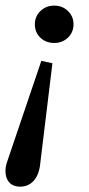

<svg xmlns="http://www.w3.org/2000/svg" viewBox="-32 -451 320 693"><path d="M157.2 -222.7 113.3 138.7Q111.3 163.1 102.1 182.6Q92.8 202.1 77.1 212.4Q61.5 222.7 41 222.7Q17.6 222.7 4.4 210.4Q-8.8 198.2 -11.7 176.3Q-14.6 154.3 -4.9 128.9L117.2 -231.4ZM164.1 -430.7Q193.4 -430.7 213.4 -411.1Q233.4 -391.6 233.4 -363.3Q233.4 -343.8 224.1 -328.6Q214.8 -313.5 199.2 -304.7Q183.6 -295.9 164.1 -295.9Q133.8 -295.9 113.8 -314.9Q93.8 -334 93.8 -363.3Q93.8 -391.6 113.8 -411.1Q133.8 -430.7 164.1 -430.7Z"/></svg>

Font: Crimson Pro ExtraLight Medium
Style: Italic
Weight: 500
Italic angle: -12°
Version: Version 1.002